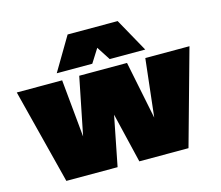

<svg xmlns="http://www.w3.org/2000/svg" viewBox="-109 -933 1236 1075"><g transform="rotate(-15 508.5 -395.0)"><path d="M148 0 8 -550H271L303 -216L370 -550H647L715 -215L753 -550H1009L856 0H571L502 -289L445 0ZM252 -596 367 -790H657L765 -596H559L508 -675L458 -596Z"/></g></svg>

Font: Georama Expanded Black
Style: Regular
Weight: 900
Width: 7
Designer: Jean-Baptiste Levee
Foundry: Production Type
Version: Version 1.000